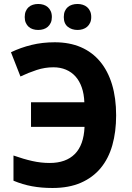

<svg xmlns="http://www.w3.org/2000/svg" viewBox="-20 -937 663 967"><path d="M249 -598.1Q206.1 -598.1 164.6 -584.5Q123 -570.8 83 -551.8L35.2 -673.8Q84 -697.3 138.7 -710.7Q193.4 -724.1 255.9 -724.1Q329.6 -724.1 387 -699.5Q444.3 -674.8 483.9 -627.4Q523.4 -580.1 544.2 -511.7Q564.9 -443.4 564.9 -356Q564.9 -273.4 545.9 -206.1Q526.9 -138.7 487.3 -90.8Q447.8 -43 387.5 -16.6Q327.1 9.8 244.1 9.8Q215.8 9.8 190.4 7.6Q165 5.4 141.1 1Q117.2 -3.4 94.2 -10.3Q71.3 -17.1 47.9 -26.9V-153.8Q99.1 -135.7 142.8 -126Q186.5 -116.2 230 -116.2Q312 -116.2 356.9 -161.4Q401.9 -206.5 405.8 -297.9H136.2V-421.9H404.8Q403.3 -463.9 391.8 -496.6Q380.4 -529.3 360.4 -551.8Q340.3 -574.2 312 -586.2Q283.7 -598.1 249 -598.1ZM104.5 -851.1Q104.5 -868.2 109.9 -880.6Q115.2 -893.1 124.3 -901.1Q133.3 -909.2 145.8 -913.1Q158.2 -917 172.4 -917Q186.5 -917 199 -913.1Q211.4 -909.2 220.7 -901.1Q230 -893.1 235.6 -880.6Q241.2 -868.2 241.2 -851.1Q241.2 -834.5 235.6 -822.3Q230 -810.1 220.7 -802Q211.4 -793.9 199 -790Q186.5 -786.1 172.4 -786.1Q158.2 -786.1 145.8 -790Q133.3 -793.9 124.3 -802Q115.2 -810.1 109.9 -822.3Q104.5 -834.5 104.5 -851.1ZM301.3 -851.1Q301.3 -868.2 306.6 -880.6Q312 -893.1 321.3 -901.1Q330.6 -909.2 343.3 -913.1Q356 -917 370.6 -917Q384.3 -917 396.7 -913.1Q409.2 -909.2 418.7 -901.1Q428.2 -893.1 433.8 -880.6Q439.5 -868.2 439.5 -851.1Q439.5 -834.5 433.8 -822.3Q428.2 -810.1 418.7 -802Q409.2 -793.9 396.7 -790Q384.3 -786.1 370.6 -786.1Q341.3 -786.1 321.3 -802.2Q301.3 -818.4 301.3 -851.1Z"/></svg>

Font: Droid Sans
Style: Bold
Weight: 700
Foundry: Ascender Corporation
Version: Version 1.00 build 112